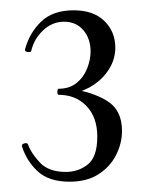

<svg xmlns="http://www.w3.org/2000/svg" viewBox="-20 -749 291 373"><path d="M120.2 -567 119.4 -575.6Q158.8 -570.8 187.9 -553.1Q217 -535.4 217 -494.8Q217 -470.4 205.4 -447.6Q193.8 -424.8 171.2 -410.4Q148.6 -396 115.2 -396Q74.8 -396 53 -416.4Q31.2 -436.8 22.6 -465Q21.6 -469 27.6 -470.5Q33.6 -472 34.6 -468Q40.6 -451 57.7 -433Q74.8 -415 107.8 -415Q132.6 -415 150.8 -429.7Q169 -444.4 169 -483.6Q169 -521 148.1 -542.9Q127.2 -564.8 94 -564.8Q91.4 -564.8 91.5 -570.7Q91.6 -576.6 94 -576.6Q115 -576.6 128.9 -587.9Q142.8 -599.2 149.4 -616.3Q156 -633.4 156 -648.6Q156 -673.8 142 -690.3Q128 -706.8 104.4 -706.8Q81.6 -706.8 63.9 -690.2Q46.2 -673.6 40.6 -650Q39.6 -647 33.6 -648Q27.6 -649 28.6 -653Q36.8 -684.4 59.6 -706.7Q82.4 -729 123 -729Q161.6 -729 182.8 -708.2Q204 -687.4 204 -656.6Q204 -634.8 192.7 -616.1Q181.4 -597.4 162.8 -584.7Q144.2 -572 120.2 -567Z"/></svg>

Font: Cormorant Garamond Light
Style: Regular
Weight: 300
Designer: Christian Thalmann (Catharsis Fonts)
Foundry: Catharsis Fonts
Version: Version 4.001